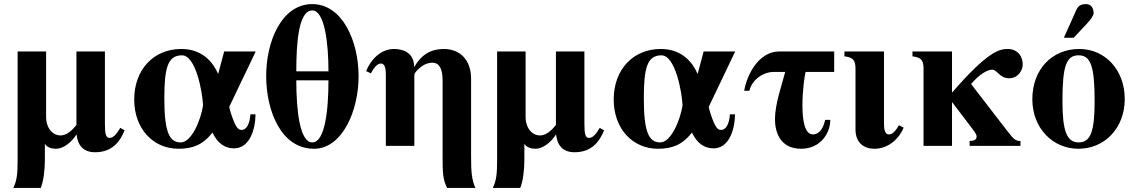

<svg xmlns="http://www.w3.org/2000/svg" viewBox="-20 -712 5533 937"><path d="M199 -9H200C210 8 234 14 253 14C290 14 328 -17 353 -55H354C359 -4 386 31 444 31C530 31 567 -24 588 -76L567 -88C553 -65 536 -39 515 -39C496 -39 492 -58 492 -111V-461H353V-102C324 -66 300 -51 274 -51C241 -51 205 -82 205 -143V-461H66V67C66 135 63 168 45 205H179C192 173 199 120 199 68Z M1202 -154C1199 -104 1181 -78 1160 -78C1146 -78 1133 -80 1108 -156C1105 -165 1099 -186 1099 -191L1228 -461H1074L1045 -352H1044C1021 -406 969 -473 865 -473C730 -473 635 -373 635 -226C635 -84 727 14 851 14C920 14 970 -5 1017 -65C1041 -14 1076 12 1122 12C1197 12 1226 -77 1227 -154ZM971 -198C960 -126 915 -17 862 -17C804 -17 782 -73 782 -233C782 -382 799 -442 868 -442C936 -442 968 -262 971 -198Z M1504 -692C1354 -692 1279 -510 1279 -341C1279 -171 1352 14 1512 14C1651 14 1730 -172 1730 -340C1730 -511 1651 -692 1504 -692ZM1426 -364C1426 -503 1437 -661 1504 -661C1564 -661 1583 -503 1583 -364ZM1583 -320C1583 -170 1565 -17 1504 -17C1444 -17 1426 -168 1426 -320Z M2002 0V-348C2002 -352 2008 -361 2019 -372C2041 -394 2065 -406 2090 -406C2123 -406 2140 -378 2140 -319V53C2140 129 2141 165 2162 205H2300C2282 165 2279 127 2279 52V-328C2279 -418 2227 -473 2145 -473C2084 -473 2037 -446 2002 -386H2001C2001 -456 1946 -473 1903 -473C1837 -473 1788 -419 1767 -365L1790 -354C1803 -378 1819 -402 1839 -402C1861 -402 1863 -370 1863 -346V0Z M2539 -9H2540C2550 8 2574 14 2593 14C2630 14 2668 -17 2693 -55H2694C2699 -4 2726 31 2784 31C2870 31 2907 -24 2928 -76L2907 -88C2893 -65 2876 -39 2855 -39C2836 -39 2832 -58 2832 -111V-461H2693V-102C2664 -66 2640 -51 2614 -51C2581 -51 2545 -82 2545 -143V-461H2406V67C2406 135 2403 168 2385 205H2519C2532 173 2539 120 2539 68Z M3542 -154C3539 -104 3521 -78 3500 -78C3486 -78 3473 -80 3448 -156C3445 -165 3439 -186 3439 -191L3568 -461H3414L3385 -352H3384C3361 -406 3309 -473 3205 -473C3070 -473 2975 -373 2975 -226C2975 -84 3067 14 3191 14C3260 14 3310 -5 3357 -65C3381 -14 3416 12 3462 12C3537 12 3566 -77 3567 -154ZM3311 -198C3300 -126 3255 -17 3202 -17C3144 -17 3122 -73 3122 -233C3122 -382 3139 -442 3208 -442C3276 -442 3308 -262 3311 -198Z M3812 -361C3796 -299 3762 -204 3762 -131C3762 -64 3789 14 3890 14C3982 14 4032 -60 4032 -127H4007C3994 -66 3964 -56 3947 -56C3907 -56 3896 -125 3896 -197C3896 -271 3907 -349 3912 -361H4051V-461H3784C3677 -461 3622 -336 3612 -269H3637C3652 -329 3711 -361 3754 -361Z M4294 -461H4101V-437C4141 -432 4155 -421 4155 -376V-77C4155 -31 4182 14 4247 14C4317 14 4369 -37 4390 -89L4367 -101C4354 -78 4338 -56 4318 -56C4296 -56 4294 -88 4294 -112Z M4626 -461H4433V-437C4472 -432 4487 -421 4487 -379V0H4626V-213H4627L4725 -84C4739 -66 4746 -54 4746 -47C4746 -35 4742 -25 4712 -24V0H4960V-24C4938 -24 4929 -30 4898 -70L4719 -302C4760 -350 4799 -372 4822 -372C4847 -372 4858 -330 4905 -330C4949 -330 4971 -370 4971 -396C4971 -446 4938 -473 4900 -473C4858 -473 4804 -465 4626 -260Z M5172 -528H5220L5283 -595C5302 -616 5317 -635 5317 -648C5317 -674 5304 -692 5280 -692C5260 -692 5243 -687 5233 -664ZM5469 -229C5469 -371 5373 -473 5247 -473C5115 -473 5018 -374 5018 -228C5018 -86 5118 14 5243 14C5372 14 5469 -88 5469 -229ZM5322 -218C5322 -69 5302 -17 5244 -17C5186 -17 5165 -73 5165 -218C5165 -389 5183 -442 5244 -442C5303 -442 5322 -389 5322 -218Z"/></svg>

Font: STIXGeneral
Style: Bold
Weight: 700
Designer: MicroPress Inc., with final additions and corrections provided by Coen Hoffman, Elsevier (retired)
Version: Version 1.1.0